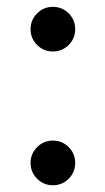

<svg xmlns="http://www.w3.org/2000/svg" viewBox="-20 -633 309 567"><path d="M136.2 -85.9Q108.9 -85.9 89.6 -105.2Q70.3 -124.5 70.3 -151.9Q70.3 -179.2 89.6 -198.5Q108.9 -217.8 136.2 -217.8Q163.6 -217.8 182.9 -198.5Q202.1 -179.2 202.1 -151.9Q202.1 -124.5 182.9 -105.2Q163.6 -85.9 136.2 -85.9ZM136.2 -481Q108.9 -481 89.6 -500.2Q70.3 -519.5 70.3 -546.9Q70.3 -574.2 89.6 -593.5Q108.9 -612.8 136.2 -612.8Q163.6 -612.8 182.9 -593.5Q202.1 -574.2 202.1 -546.9Q202.1 -519.5 182.9 -500.2Q163.6 -481 136.2 -481Z"/></svg>

Font: Inter Variable LoSnoCo
Style: Regular
Weight: 400
Designer: Rasmus Andersson
Foundry: rsms
Version: Version 4.000;git-a52131595; featfreeze: case,dlig,ss01,ss02